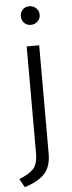

<svg xmlns="http://www.w3.org/2000/svg" viewBox="-71 -715 363 965"><g transform="rotate(-5 111.0 -233.0)"><path d="M116 -591Q95 -591 82 -604.5Q69 -618 69 -638Q69 -658 82 -671.5Q95 -685 116 -685Q135 -685 149.5 -671.5Q164 -658 164 -638Q164 -618 149.5 -604.5Q135 -591 116 -591ZM85 47V-485H148V62Q148 125 117 160.5Q86 196 14 219L-10 176Q40 157 63 132Q86 107 85 47Z"/></g></svg>

Font: Palanquin Light
Style: Regular
Weight: 300
Designer: Pria Ravichandran
Version: Version 1.0.4